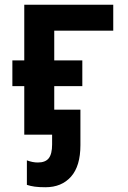

<svg xmlns="http://www.w3.org/2000/svg" viewBox="-20 -566 540 807"><path d="M82 0V-204H32V-312H82V-546H456V-437H208V-312H326V-204H208V-105H318V44Q318 132 278.5 176.5Q239 221 171 221Q144 221 126 218.5Q108 216 93 211V108Q117 117 139 117Q171 117 185 99Q199 81 199 41V0Z"/></svg>

Font: Noto Sans Mono ExtraCondensed
Style: Bold
Weight: 700
Width: 2
Designer: Monotype Design Team
Foundry: Monotype Imaging Inc.
Version: Version 2.014